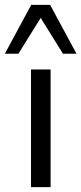

<svg xmlns="http://www.w3.org/2000/svg" viewBox="-52 -773 336 793"><path d="M76 0V-486H157V0ZM-32 -551 77 -753H155L264 -551H208L116 -699L24 -551Z"/></svg>

Font: NunitoSans1
Style: Book
Weight: 400
Designer: Vernon Adams
Foundry: Vernon Adams
Version: Version 3.101;gftools[0.9.27]